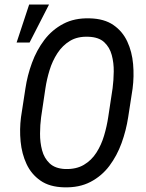

<svg xmlns="http://www.w3.org/2000/svg" viewBox="-20 -800 633 830"><path d="M553.2 -417 534.2 -293.9Q525.4 -236.3 505.6 -181.6Q485.8 -127 452.9 -83Q419.9 -39.1 371.3 -13.7Q322.8 11.7 256.8 9.8Q194.3 8.3 154.8 -19.3Q115.2 -46.9 94.7 -91.1Q74.2 -135.3 69.1 -188.2Q64 -241.2 70.8 -293.5L89.8 -417Q98.1 -473.6 118.2 -528.3Q138.2 -583 171.6 -627.2Q205.1 -671.4 253.7 -697Q302.2 -722.7 367.7 -720.7Q430.7 -719.2 470.2 -691.9Q509.8 -664.6 530.3 -620.4Q550.8 -576.2 555.4 -522.9Q560.1 -469.7 553.2 -417ZM447.8 -293.5 466.8 -418.9Q471.2 -452.6 471.7 -490.5Q472.2 -528.3 463.1 -562Q454.1 -595.7 430.4 -617.7Q406.7 -639.6 362.3 -641.1Q315.4 -643.1 282.7 -623.3Q250 -603.5 228.3 -570.1Q206.5 -536.6 194.3 -496.8Q182.1 -457 176.3 -418L157.7 -293Q153.3 -260.3 153.1 -222.4Q152.8 -184.6 161.9 -150.4Q170.9 -116.2 194.6 -93.8Q218.3 -71.3 261.7 -69.3Q309.6 -67.9 342.5 -87.4Q375.5 -106.9 396.7 -140.1Q418 -173.3 429.9 -213.6Q441.9 -253.9 447.8 -293.5ZM51.8 -616.2 106 -780.3H191.9L107.9 -616.2Z"/></svg>

Font: Roboto Condensed
Style: Italic
Weight: 400
Italic angle: -12°
Designer: Christian Robertson
Foundry: Google
Version: Version 3.0